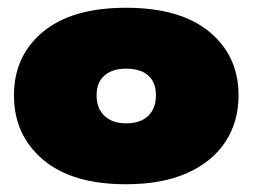

<svg xmlns="http://www.w3.org/2000/svg" viewBox="-20 -771 651 495"><path d="M305 -296Q165.5 -296 90.8 -359.5Q16 -423 16 -525Q16 -627 90.8 -689Q165.5 -751 305 -751Q444.5 -751 519.8 -689Q595 -627 595 -525Q595 -457 561.2 -405.5Q527.5 -354 462.8 -325Q398 -296 305 -296ZM305 -453Q342 -453 362 -472.2Q382 -491.5 382 -525Q382 -559 362 -576.5Q342 -594 305 -594Q270 -594 249.5 -576.5Q229 -559 229 -525Q229 -491.5 249.5 -472.2Q270 -453 305 -453Z"/></svg>

Font: Encode Sans Exp Black
Style: Regular
Weight: 900
Width: 7
Designer: Multiple Designers
Foundry: Impallari Type
Version: Version 3.002; ttfautohint (v1.8.3) -l 8 -r 50 -G 200 -x 14 